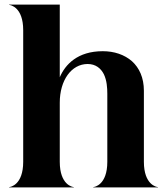

<svg xmlns="http://www.w3.org/2000/svg" viewBox="-20 -820 735 840"><path d="M81.5 -688V-112C81.5 -11 25.5 -1.5 20 -1.5V0H303V-1.5C297.5 -1.5 241.5 -11 241.5 -112V-371C241.5 -469 292.5 -540 363.5 -540C398.5 -540 421.5 -521 434.5 -495C447.5 -468 449.5 -435 449.5 -410V-112C449.5 -11 393.5 -1.5 388 -1.5V0H671V-1.5C665.5 -1.5 609.5 -11 609.5 -112V-423C609.5 -480 589.5 -523 557.5 -552C524.5 -581 479.5 -596 429.5 -596C319.5 -596 265.5 -538 241.5 -482V-800H20V-798.5C25.5 -798.5 81.5 -789 81.5 -688Z"/></svg>

Font: Beautique Display Medium
Style: Bold
Weight: 900
Designer: Nhat-Quang Ngo
Version: Version 1.100;Glyphs 3.2.3 (3260)